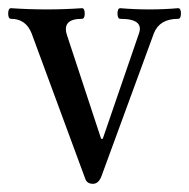

<svg xmlns="http://www.w3.org/2000/svg" viewBox="-21 -438 462 469"><path d="M206 11Q191 11 187 -2L56 -357Q42 -392 6 -392Q-1 -392 -1 -405Q-1 -418 6 -418Q50 -415 93 -415Q136 -415 179 -418Q186 -418 186 -405Q186 -392 179 -392Q129 -392 143 -351L226 -99H230L318 -355Q332 -392 273 -392Q266 -392 266 -405Q266 -418 273 -418Q308 -415 344 -415Q380 -415 414 -418Q421 -418 421 -405Q421 -392 414 -392Q369 -392 355 -357L227 -8Q220 11 206 11Z"/></svg>

Font: Junicode
Style: Regular
Weight: 400
Designer: Peter S. Baker
Version: Version 2.100; ttfautohint (v1.8.4)